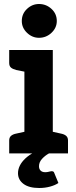

<svg xmlns="http://www.w3.org/2000/svg" viewBox="-20 -767 378 960"><path d="M102 0V-517H244V0ZM26 0V-65Q26 -80 35.5 -88Q45 -96 61 -99L111 -110L124 0ZM222 0 235 -110 285 -99Q301 -96 310.5 -88Q320 -80 320 -65V0ZM124 -517 111 -407 61 -417Q45 -421 35.5 -428.5Q26 -436 26 -452V-517ZM175 -578Q141 -578 115 -603Q89 -628 89 -662Q89 -698 115 -722.5Q141 -747 175 -747Q211 -747 237.5 -722.5Q264 -698 264 -662Q264 -628 237.5 -603Q211 -578 175 -578ZM238 89Q249 89 251 97L272 148Q256 159 230.5 166Q205 173 176 173Q125 173 97.5 152.5Q70 132 70 99Q70 80 79 61.5Q88 43 106.5 25.5Q125 8 152 -6L225 0Q205 11 190 27.5Q175 44 175 64Q175 78 183 86Q191 94 206 94Q214 94 220.5 92.5Q227 91 231.5 90Q236 89 238 89Z"/></svg>

Font: Aleo ExtraBold
Style: Regular
Weight: 800
Designer: Alessio Laiso
Foundry: Alessio Laiso
Version: Version 2.001;gftools[0.9.29]